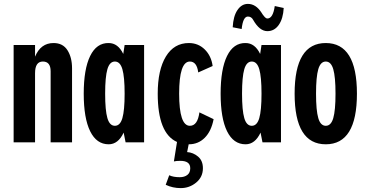

<svg xmlns="http://www.w3.org/2000/svg" viewBox="-20 -731 1873 986"><path d="M240 -365Q240 -415 200 -415Q160 -415 160 -355V0H50V-500H160V-440Q189 -510 255 -510Q303 -510 326.5 -473Q350 -436 350 -380V0H240Z M625 0 615 -50Q587 10 538 10Q476 10 443 -57Q410 -124 410 -250Q410 -376 443 -443.5Q476 -511 538 -510Q586 -510 613 -454L620 -500H720V0ZM531.5 -124.5Q543 -85 570 -85Q597 -85 608.5 -124.5Q620 -164 620 -250Q620 -336 608.5 -375.5Q597 -415 570 -415Q543 -415 531.5 -375.5Q520 -336 520 -250Q520 -164 531.5 -124.5Z M1077 -119Q1065 -57 1031.5 -23.5Q998 10 950 10H949L941 50Q972 52 997 73Q1022 94 1022 133Q1022 178 987.5 206.5Q953 235 908 235Q867 235 831 218L849 169Q870 179 903 179Q927 179 942 167.5Q957 156 957 133Q957 95 906 95Q885 95 873 98L889 -2Q790 -46 790 -250Q790 -372 832 -441Q874 -510 950 -510Q998 -510 1031.5 -477Q1065 -444 1072 -392L998 -359Q991 -415 955 -415Q900 -415 900 -250Q900 -85 955 -85Q995 -85 1004 -154Z M1328 0 1318 -50Q1290 10 1241 10Q1179 10 1146 -57Q1113 -124 1113 -250Q1113 -376 1146 -443.5Q1179 -511 1241 -510Q1289 -510 1316 -454L1323 -500H1423V0ZM1234.5 -124.5Q1246 -85 1273 -85Q1300 -85 1311.5 -124.5Q1323 -164 1323 -250Q1323 -336 1311.5 -375.5Q1300 -415 1273 -415Q1246 -415 1234.5 -375.5Q1223 -336 1223 -250Q1223 -164 1234.5 -124.5ZM1437 -690Q1434 -635 1411.5 -603Q1389 -571 1353 -571Q1313 -571 1280 -629Q1271 -646 1253 -646Q1228 -646 1221 -582L1175 -591Q1178 -648 1199.5 -679.5Q1221 -711 1253 -711Q1294 -711 1323 -666Q1328 -657 1337 -646.5Q1346 -636 1353 -636Q1382 -636 1391 -700Z M1493 -250Q1493 -510 1653 -510Q1813 -510 1813 -250Q1813 10 1653 10Q1493 10 1493 -250ZM1614.5 -124.5Q1626 -85 1653 -85Q1680 -85 1691.5 -124.5Q1703 -164 1703 -250Q1703 -336 1691.5 -375.5Q1680 -415 1653 -415Q1626 -415 1614.5 -375.5Q1603 -336 1603 -250Q1603 -164 1614.5 -124.5Z"/></svg>

Font: Gully ECD Medium
Style: Regular
Weight: 500
Width: 2
Designer: jaikishan Patel
Foundry: MagicType
Version: Version 1.000;Glyphs 3.2 (3242)